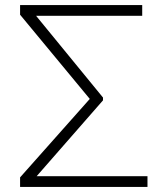

<svg xmlns="http://www.w3.org/2000/svg" viewBox="-20 -742 665 762"><path d="M565.3 -42.6H125.4L388.8 -343.8V-354.8L123.2 -679.3H544.4V-721.9H59.7V-683.6L336.3 -349.4L59.7 -38V0H565.3Z"/></svg>

Font: Karasuma Gothic
Style: Thin
Weight: 200
Designer: Rasmus Andersson / Ryoko Ishizuka
Foundry: rsms
Version: Version 1.00